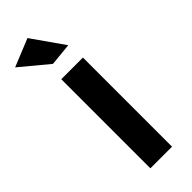

<svg xmlns="http://www.w3.org/2000/svg" viewBox="-273 -788 815 815"><g transform="rotate(-45 134.5 -380.0)"><path d="M81 -535H211V0H81ZM103 -760 204 -616 102 -606 -22 -709Z"/></g></svg>

Font: Gontserrat Medium
Style: Regular
Weight: 500
Designer: Julieta Ulanovsky
Foundry: Julieta Ulanovsky
Version: Version 6.001